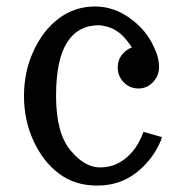

<svg xmlns="http://www.w3.org/2000/svg" viewBox="-20 -558 571 590"><path d="M53.7 -263.2Q53.7 -337.4 83 -401.4Q112.3 -465.3 161.6 -502Q210 -537.6 270.5 -538.1H272Q329.1 -538.1 379.4 -502Q430.2 -465.3 452.6 -414.1L459.5 -398.4L460 -397.5Q468.8 -373.5 468.8 -352.5Q468.8 -325.7 450.2 -305.7Q432.1 -286.1 405.3 -286.1Q378.9 -286.1 360.4 -304.9Q341.8 -323.7 341.8 -350.6Q341.8 -377.4 360.4 -396Q371.6 -407.2 385.3 -412.1Q377 -425.8 362.3 -442.4Q332.5 -476.1 285.2 -480.5H284.2Q220.2 -480.5 186.5 -428.2Q152.3 -375 152.3 -264.6V-262.7Q152.3 -149.9 196 -96.7Q239.7 -43.5 287.1 -43.5H288.1Q347.7 -43.5 390.1 -95.7Q407.2 -116.7 420.9 -152.8L477.5 -136.7Q476.1 -130.4 474.1 -125.5Q448.2 -64.5 395.5 -24.9Q346.2 12.2 279.3 12.2H277.8Q210.4 12.2 161.6 -24.2Q112.8 -60.5 83 -125Q53.7 -188.5 53.7 -263.2Z"/></svg>

Font: Modern Antiqua
Style: Regular
Weight: 500
Version: Version 1.0